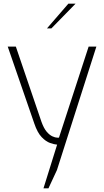

<svg xmlns="http://www.w3.org/2000/svg" viewBox="-20 -785 566 1042"><path d="M216 237 290 0Q275 -1 252 -9Q229 -17 206 -41Q183 -65 166 -115L22 -532H66L205 -124Q218 -88 233.5 -70Q249 -52 264.5 -45Q280 -38 290 -38Q300 -38 300 -38L461 -532H503L289 138L243 237ZM235 -631 351 -765H390L259 -631Z"/></svg>

Font: Exo Thin ExtraLight
Style: Regular
Weight: 250
Version: Version 2.000